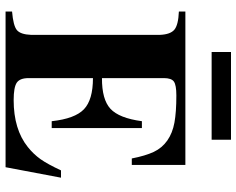

<svg xmlns="http://www.w3.org/2000/svg" viewBox="-102 -768 870 707"><g transform="rotate(90 333.5 -415.0)"><path d="M22.9 -638.2V-662.1H587.9V-464.8H564Q554.2 -515.1 539.8 -545.7Q525.4 -576.2 498 -595.5Q470.7 -614.7 432.1 -621.8Q393.6 -628.9 332 -628.9Q293.9 -628.9 281 -619.9Q268.1 -610.8 268.1 -583V-355Q346.7 -354.5 381.1 -386.2Q415.5 -418 426.8 -502H452.1V-169.9H426.8Q417.5 -255.4 382.8 -288.6Q348.1 -321.8 268.1 -321.8V-85Q268.1 -52.7 284.9 -41.3Q301.8 -29.8 349.1 -29.8Q457 -29.8 522 -82Q548.3 -103 566.7 -128.9Q585 -154.8 607.9 -204.1H634.8L596.2 0H22.9V-23.9Q75.2 -28.3 91.3 -41.7Q107.4 -55.2 108.9 -94.2V-567.9Q107.4 -606.9 89.8 -621.6Q72.3 -636.2 22.9 -638.2ZM495.1 -830.1V-758.8H171.9V-830.1Z"/></g></svg>

Font: Accordance
Style: Bold
Weight: 700
Version: Version 1.2 (build January 31, 2020) Miklal Software Solutio